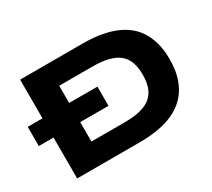

<svg xmlns="http://www.w3.org/2000/svg" viewBox="-129 -900 1245 1129"><g transform="rotate(-30 493.5 -335.5)"><path d="M926.8 -335.9Q926.8 -271.5 912.6 -221.4Q898.4 -171.4 872.8 -134.3Q847.2 -97.2 811.3 -71.3Q775.4 -45.4 731.4 -29.8Q687.5 -14.2 636.7 -7.1Q585.9 0 530.8 0H105V-277.8H4.9V-408.2H105V-670.9H529.8Q585 -670.9 635.7 -663.8Q686.5 -656.7 730.7 -641.1Q774.9 -625.5 811 -599.9Q847.2 -574.2 872.8 -536.9Q898.4 -499.5 912.6 -449.7Q926.8 -399.9 926.8 -335.9ZM744.1 -335.9Q744.1 -384.3 731.7 -419.9Q719.2 -455.6 691.7 -478.8Q664.1 -502 619.6 -513.4Q575.2 -524.9 511.2 -524.9H286.1V-408.2H478V-277.8H286.1V-146H511.2Q575.2 -146 619.6 -157.5Q664.1 -168.9 691.7 -192.6Q719.2 -216.3 731.7 -252Q744.1 -287.6 744.1 -335.9Z"/></g></svg>

Font: REH Gaming
Style: Gaming
Weight: 700
Designer: Astigmatic (AOETI)
Foundry: Astigmatic (AOETI)
Version: Version 1.001 2011